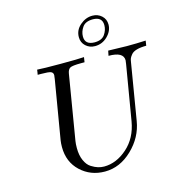

<svg xmlns="http://www.w3.org/2000/svg" viewBox="-131 -1029 1093 1167"><g transform="rotate(-15 415.0 -445.5)"><path d="M142.1 -651.9Q143.1 -656.7 145 -668Q147 -679.2 147 -683.1Q183.1 -680.2 293.9 -680.2Q406.7 -680.2 441.9 -683.1L437 -651.9H415Q358.9 -651.9 345 -643.3Q331.1 -634.8 327.1 -608.9L259.8 -204.1Q256.8 -186 256.8 -160.2Q256.8 -114.3 271.5 -81.5Q286.1 -48.8 309.1 -34.4Q332 -20 351.1 -14.4Q370.1 -8.8 389.2 -8.8Q466.3 -8.8 534.7 -69.3Q603 -129.9 620.1 -231L678.2 -576.2Q681.2 -592.3 681.2 -599.1Q681.2 -652.3 587.9 -651.9L594.2 -683.1Q684.1 -680.2 710.9 -680.2Q772.9 -680.2 830.1 -683.1L825.2 -651.9Q789.1 -651.9 765.1 -645Q741.2 -638.2 730.2 -625Q719.2 -611.8 715.6 -603Q711.9 -594.2 710 -580.1L650.9 -225.1Q634.8 -126 557.9 -52Q481 22 386.2 22Q296.4 22 233.6 -36.6Q170.9 -95.2 170.9 -189Q170.9 -212.9 173.8 -231L235.8 -600.1L238.8 -624Q238.8 -640.1 224.9 -646Q210.9 -651.9 163.1 -651.9ZM442.9 -808.1Q442.9 -852.1 478 -882.6Q513.2 -913.1 555.2 -913.1Q589.4 -913.1 613.3 -891.6Q637.2 -870.1 637.2 -835.9Q637.2 -795.9 604 -762.9Q570.8 -730 524.9 -730Q490.7 -730 466.8 -752Q442.9 -773.9 442.9 -808.1ZM467.8 -805.2Q467.8 -753.4 527.8 -752.9Q573.7 -752.9 592.8 -780.5Q611.8 -808.1 611.8 -838.9Q611.8 -890.6 553.2 -891.1Q506.3 -891.1 487.1 -863.5Q467.8 -835.9 467.8 -805.2Z"/></g></svg>

Font: CMU Serif Extra
Style: RomanSlanted
Weight: 500
Italic angle: -9.46001°
Version: Version 0.7.0